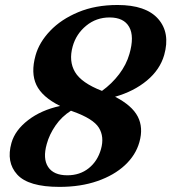

<svg xmlns="http://www.w3.org/2000/svg" viewBox="-20 -735 687 770"><path d="M218.5 14.5Q94 14.5 49 -35Q4 -84.5 26 -162Q40.5 -213 92.8 -253.2Q145 -293.5 221 -310Q149 -346 126 -394.2Q103 -442.5 122.5 -512.5Q137 -565 181 -611.2Q225 -657.5 293.8 -686.2Q362.5 -715 451.5 -715Q565.5 -715 614.5 -659Q663.5 -603 638.5 -514.5Q621.5 -455.5 569.2 -412Q517 -368.5 441.5 -347Q509.5 -312 532.5 -267.5Q555.5 -223 539 -165Q524.5 -113 481 -72.5Q437.5 -32 370.5 -8.8Q303.5 14.5 218.5 14.5ZM271.5 -549Q255 -490 280.8 -446.2Q306.5 -402.5 389 -370.5Q428.5 -399 457.8 -437.5Q487 -476 499 -518.5Q519.5 -589 498 -627Q476.5 -665 419.5 -665Q366 -665 325.8 -632Q285.5 -599 271.5 -549ZM167.5 -157.5Q151 -99 173 -65.5Q195 -32 250 -32Q300.5 -32 336 -60.5Q371.5 -89 385 -137Q399 -186.5 376.5 -222.8Q354 -259 272.5 -288Q268.5 -289.5 264.5 -291Q227.5 -267.5 202.8 -231.8Q178 -196 167.5 -157.5Z"/></svg>

Font: Fraunces 9pt Soft SemiBold
Style: Italic
Weight: 600
Italic angle: -16°
Version: Version 1.000;[b76b70a41]